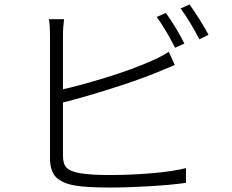

<svg xmlns="http://www.w3.org/2000/svg" viewBox="-20 -829 1040 860"><path d="M806 -634 764 -615 756 -631Q740 -662 719.5 -696Q699 -730 682 -753L723 -771Q743 -744 767 -704Q791 -664 806 -634ZM914 -673 873 -653Q833 -731 789 -791L829 -809Q850 -780 875 -740Q900 -700 914 -673ZM262 -672V-133Q262 -94 278 -78Q294 -62 334 -54Q382 -45 474 -45Q563 -45 659 -53Q755 -61 813 -76V-10Q751 -1 652.5 5Q554 11 472 11Q367 11 316 2Q258 -8 231 -35.5Q204 -63 204 -120V-672Q204 -691 203 -709.5Q202 -728 199 -743H267Q265 -727 263.5 -709.5Q262 -692 262 -672ZM658 -556Q702 -575 736 -597L763 -538Q679 -503 679 -503Q590 -467 462 -427Q334 -387 235 -363V-423Q329 -443 451 -480.5Q573 -518 658 -556Z"/></svg>

Font: 寒蝉端黑体 Light
Style: Regular
Weight: 300
Designer: ChillDuanSans {Warren2060}; 
Source Han Sans {Ryoko NISHIZUKA 西塚涼子 (kana, bopomofo & ideographs); Paul D. Hunt (Latin, G
Foundry: ChillType&Adobe
Version: Version 1.300;Glyphs 3.3 (3306)